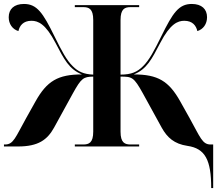

<svg xmlns="http://www.w3.org/2000/svg" viewBox="-20 -740 1122 970"><path d="M1047 210H1057V-10H1044C1002 -10 992 -46 938 -143L891 -227C833 -331 777 -364 656 -364C722 -391 746 -440 790 -524C840 -620 878 -635 911 -635C953 -635 971 -610 977 -583C1007 -592 1026 -619 1026 -653C1026 -694 999 -720 949 -720C883 -720 853 -675 795 -557C759 -484 734 -436 702 -405C674 -377 644 -363 589 -363V-639C589 -696 611 -704 640 -704H683V-714H358V-704H400C429 -704 451 -696 451 -639V-363C402 -365 374 -379 348 -405C316 -436 291 -484 255 -557C197 -675 167 -720 101 -720C51 -720 24 -694 24 -653C24 -619 43 -592 73 -583C79 -610 97 -635 139 -635C172 -635 210 -620 260 -524C304 -440 328 -391 394 -364C273 -364 217 -331 159 -227L112 -143C58 -46 48 -10 6 -10H0V0H71C174 0 219 -34 253 -95L348 -268C391 -346 402 -352 451 -353V-75C451 -18 429 -10 400 -10H358V0H683V-10H640C611 -10 589 -18 589 -75V-353C647 -353 656 -351 702 -268L797 -95C825 -45 860 -13 927 -3C1017 10 1047 69 1047 210Z"/></svg>

Font: Noto Serif Display
Style: Bold
Weight: 700
Designer: Monotype Design Team
Foundry: Monotype Imaging Inc.
Version: Version 2.009